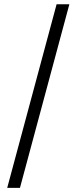

<svg xmlns="http://www.w3.org/2000/svg" viewBox="-20 -782 363 911"><path d="M309.1 -761.7 74.7 109.4H14.2L248.5 -761.7Z"/></svg>

Font: Inter 24pt Light
Style: Regular
Weight: 300
Designer: Rasmus Andersson
Foundry: rsms
Version: Version 4.001;git-66647c0bb